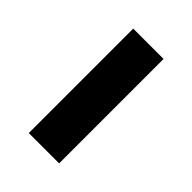

<svg xmlns="http://www.w3.org/2000/svg" viewBox="13 -572 559 559"><g transform="rotate(-45 293.0 -292.5)"><path d="M78 -230V-355H508V-230Z"/></g></svg>

Font: DM Sans 17pt Black
Style: Regular
Weight: 900
Version: Version 4.004;gftools[0.9.30]